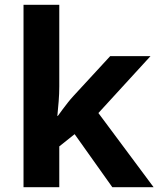

<svg xmlns="http://www.w3.org/2000/svg" viewBox="-20 -780 660 800"><path d="M227 -420Q227 -389 224.5 -358.5Q222 -328 219 -297H221Q231 -311 241.5 -325Q252 -339 263 -353Q274 -367 286 -380L439 -546H607L390 -309L620 0H448L291 -221L227 -170V0H78V-760H227Z"/></svg>

Font: Noto Sans Armenian
Style: Regular
Weight: 400
Designer: Monotype Design Team
Foundry: Monotype Imaging Inc.
Version: Version 2.007